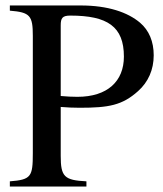

<svg xmlns="http://www.w3.org/2000/svg" viewBox="-20 -682 597 702"><path d="M16 -662V-643C90 -637 100 -625 100 -551V-122C100 -36 94 -25 16 -19V0H296V-19C215 -23 202 -36 202 -112V-291C229 -289 245 -288 271 -288C378 -288 427 -297 485 -349C522 -382 542 -427 542 -480C542 -530 525 -571 492 -599C447 -637 375 -662 275 -662ZM202 -589C202 -616 208 -625 237 -625C373 -625 433 -585 433 -475C433 -385 373 -328 263 -328C243 -328 225 -329 202 -331Z"/></svg>

Font: XITS Math
Style: Regular
Weight: 400
Designer: MicroPress Inc., with final additions and corrections provided by Coen Hoffman, Elsevier (retired)
Version: Version 1.108